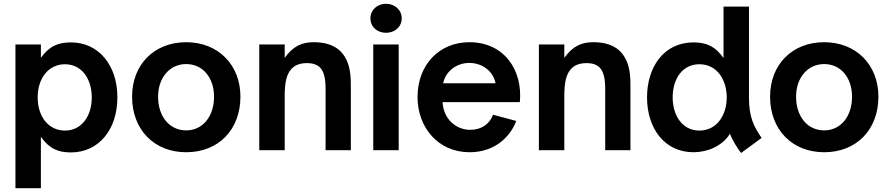

<svg xmlns="http://www.w3.org/2000/svg" viewBox="-20 -797 4721 1019"><path d="M356 -572C290 -572 242 -553 197 -490V-561H62V202H197V-71C242 -7 290 12 356 12C503 12 603 -108 603 -280C603 -452 503 -572 356 -572ZM180 -280C180 -384 239 -456 325 -456C411 -456 467 -382 467 -280C467 -178 411 -104 325 -104C239 -104 180 -176 180 -280Z M968 11C1140 11 1256 -109 1256 -284C1256 -453 1138 -573 968 -573C798 -573 681 -454 681 -284C681 -108 799 11 968 11ZM819 -284C819 -385 881 -457 968 -457C1057 -457 1116 -384 1116 -284C1116 -179 1056 -105 968 -105C881 -105 819 -177 819 -284Z M1356 0H1491V-286C1491 -360 1501 -401 1524 -428C1542 -450 1570 -462 1609 -462C1641 -462 1664 -454 1680 -437C1699 -416 1708 -382 1708 -325V0H1842V-323C1842 -379 1842 -430 1819 -479C1794 -531 1746 -573 1644 -573C1584 -573 1536 -553 1491 -490V-561H1356Z M1961 0H2096V-561H1961ZM1946 -700C1946 -653 1983 -623 2029 -623C2074 -623 2112 -653 2112 -700C2112 -745 2074 -777 2029 -777C1983 -777 1946 -745 1946 -700Z M2471 -463C2403 -463 2345 -419 2332 -355H2610C2600 -413 2545 -463 2471 -463ZM2196 -282C2196 -455 2313 -573 2471 -573C2656 -573 2755 -425 2739 -255H2329C2333 -166 2400 -108 2475 -108C2536 -108 2578 -139 2597 -188L2720 -155C2685 -64 2600 11 2472 11C2306 11 2196 -120 2196 -282Z M2840 0H2975V-286C2975 -360 2985 -401 3008 -428C3026 -450 3054 -462 3093 -462C3125 -462 3148 -454 3164 -437C3183 -416 3192 -382 3192 -325V0H3326V-323C3326 -379 3326 -430 3303 -479C3278 -531 3230 -573 3128 -573C3068 -573 3020 -553 2975 -490V-561H2840Z M3837 -280C3837 -187 3785 -104 3692 -104C3599 -104 3550 -187 3550 -280C3550 -374 3598 -456 3692 -456C3785 -456 3837 -374 3837 -280ZM3414 -280C3414 -118 3505 11 3661 11C3733 11 3813 -21 3854 -87C3868 -50 3892 -14 3913 15L4022 -65C3982 -124 3955 -173 3955 -279V-762H3820V-489C3778 -548 3734 -572 3661 -572C3502 -572 3414 -440 3414 -280Z M4354 11C4526 11 4642 -109 4642 -284C4642 -453 4524 -573 4354 -573C4184 -573 4067 -454 4067 -284C4067 -108 4185 11 4354 11ZM4205 -284C4205 -385 4267 -457 4354 -457C4443 -457 4502 -384 4502 -284C4502 -179 4442 -105 4354 -105C4267 -105 4205 -177 4205 -284Z"/></svg>

Font: Swile Sans
Style: Bold
Weight: 700
Designer: Lord
Foundry: Lord
Version: Version 1.477;FEAKit 1.0